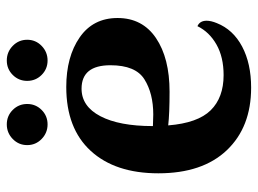

<svg xmlns="http://www.w3.org/2000/svg" viewBox="-117 -628 759 565"><g transform="rotate(-90 262.5 -345.5)"><path d="M484 -117Q484 -104 477 -87Q458 -39 408 -12.5Q358 14 287 14Q171 14 103 -57.5Q35 -129 35 -259Q35 -386 101 -458Q167 -530 289 -530Q378 -530 435 -490.5Q492 -451 492 -379Q492 -306 433 -266Q374 -226 275 -226Q211 -226 176 -230Q183 -143 220.5 -105Q258 -67 324 -67Q377 -67 414 -88Q451 -109 468 -144Q484 -137 484 -117ZM174 -276V-275L208 -274Q270 -274 311.5 -300Q353 -326 353 -400Q353 -485 284 -485Q232 -485 203 -429.5Q174 -374 174 -276ZM118 -645Q118 -670 136 -687.5Q154 -705 179 -705Q204 -705 221.5 -687.5Q239 -670 239 -645Q239 -620 221.5 -602.5Q204 -585 179 -585Q154 -585 136 -602.5Q118 -620 118 -645ZM307 -645Q307 -670 324.5 -687.5Q342 -705 367 -705Q392 -705 410 -687.5Q428 -670 428 -645Q428 -620 410 -602.5Q392 -585 367 -585Q342 -585 324.5 -602.5Q307 -620 307 -645Z"/></g></svg>

Font: Arima Madurai Black
Style: Regular
Weight: 900
Designer: Joana Correia and Natanael Gama
Foundry: NDISCOVER
Version: Version 1.019